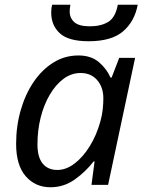

<svg xmlns="http://www.w3.org/2000/svg" viewBox="-20 -780 608 810"><path d="M193 10Q129 10 88.5 -36.5Q48 -83 48 -173Q48 -248 67.5 -315.5Q87 -383 122 -434.5Q157 -486 205 -516Q253 -546 311 -546Q364 -546 397 -518Q430 -490 446 -453H451L483 -536H550L436 0H366L379 -99H375Q341 -55 295 -22.5Q249 10 193 10ZM222 -63Q259 -63 294.5 -90Q330 -117 358.5 -163Q387 -209 403 -266Q411 -295 413.5 -319.5Q416 -344 416 -365Q416 -412 390 -442Q364 -472 320 -472Q281 -472 248 -447.5Q215 -423 190 -380.5Q165 -338 151.5 -284Q138 -230 138 -171Q138 -117 160 -90Q182 -63 222 -63ZM354 -606Q269 -606 232.5 -639.5Q196 -673 196 -727Q196 -746 200 -760H277Q274 -744 274 -732Q274 -704 293.5 -686.5Q313 -669 359 -669Q406 -669 436.5 -687.5Q467 -706 477 -760H561Q548 -690 499.5 -648Q451 -606 354 -606Z"/></svg>

Font: Manna Sans
Style: Italic
Weight: 400
Italic angle: -12°
Designer: Monotype Design Team
Foundry: Monotype Imaging Inc.
Version: Version 2.001.1; ttfautohint (v1.8.2)